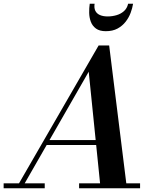

<svg xmlns="http://www.w3.org/2000/svg" viewBox="-66 -1008 840 1028"><path d="M20.5 0 462 -764.5H518.5L613.5 0H472.5L409 -624L51 0ZM-46.5 0V-26.5H173.5V0ZM357.5 0V-26.5H684V0ZM180 -231.5V-258H513V-231.5ZM500.5 -841Q467 -841 447.8 -855.2Q428.5 -869.5 420.2 -891.8Q412 -914 411.5 -939.5Q411 -965 414.5 -988H440.5Q437 -965 444.5 -950Q452 -935 469 -927.5Q486 -920 510.5 -920Q535 -920 558 -926.8Q581 -933.5 597.8 -948.5Q614.5 -963.5 620 -988H646.5Q643 -965 633.5 -939.5Q624 -914 606.8 -891.8Q589.5 -869.5 563.5 -855.2Q537.5 -841 500.5 -841Z"/></svg>

Font: Bodoni Moda 9pt SemiBold
Style: Italic
Weight: 600
Italic angle: -13°
Designer: Owen Earl
Foundry: indestructible type
Version: Version 2.004